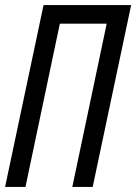

<svg xmlns="http://www.w3.org/2000/svg" viewBox="-20 -734 535 754"><path d="M80 0 215 -641H399L264 0H344L495 -714H151L0 0Z"/></svg>

Font: Noto Sans Display Condensed
Style: Italic
Weight: 400
Width: 3
Designer: Monotype Design team
Foundry: Monotype Imaging Inc.
Version: 1.000